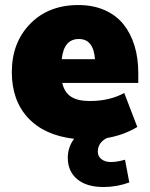

<svg xmlns="http://www.w3.org/2000/svg" viewBox="-20 -542 595 762"><path d="M391.1 200.2Q323.2 200.2 286.1 168.9Q249 137.7 249 84Q249 43 273.9 8.8Q155.8 -4.9 91.3 -74.2Q26.9 -143.6 26.9 -255.9Q26.9 -372.6 99.6 -447.3Q172.4 -522 291 -522Q349.6 -522 395.5 -501.7Q441.4 -481.4 470.2 -445.3Q499 -409.2 513.9 -360.4Q528.8 -311.5 528.8 -252.9V-212.9H227.1Q235.4 -175.3 262 -158.2Q288.6 -141.1 335.9 -141.1Q415 -141.1 473.1 -172.9L524.9 -38.1Q470.2 -5.4 403.8 5.9Q368.2 24.4 368.2 60.1Q368.2 78.6 382.8 89.8Q397.5 101.1 419.9 101.1Q444.3 101.1 476.1 91.8L493.2 182.1Q443.4 200.2 391.1 200.2ZM293 -387.2Q233.4 -387.2 225.1 -307.1H356.9Q351.1 -387.2 293 -387.2Z"/></svg>

Font: Mulish ExtraBlack
Style: Regular
Weight: 1000
Designer: Vernon Adams
Foundry: Vernon Adams
Version: Version 3.603; ttfautohint (v1.8.3)